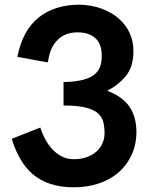

<svg xmlns="http://www.w3.org/2000/svg" viewBox="-20 -780 636 819"><path d="M319 -760Q371 -759 414 -743Q457 -727 487.5 -700Q518 -673 534 -637Q550 -601 549 -559Q549 -495 516.5 -455.5Q484 -416 437 -393Q503 -368 532.5 -324.5Q562 -281 562 -215Q561 -158 539 -114Q517 -70 481 -40.5Q445 -11 397 4Q349 19 297 19Q240 19 196.5 5Q153 -9 121.5 -35.5Q90 -62 67.5 -100.5Q45 -139 30 -188L152 -236Q156 -221 166 -200Q176 -179 187.5 -162.5Q199 -146 214.5 -132.5Q230 -119 249.5 -110Q269 -101 295 -101Q328 -101 352.5 -110.5Q377 -120 393.5 -135.5Q410 -151 418 -171Q426 -191 426 -212Q426 -238 420.5 -260Q415 -282 397 -297.5Q379 -313 344 -321.5Q309 -330 251 -330V-430Q300 -431 332 -439Q364 -447 382 -461.5Q400 -476 407 -495.5Q414 -515 414 -539Q415 -591 387.5 -616.5Q360 -642 311 -642Q266 -642 237 -619.5Q208 -597 195 -561Q188 -539 184 -514Q152 -519 119.5 -525.5Q87 -532 54 -537Q76 -650 144.5 -705Q213 -760 319 -760Z"/></svg>

Font: SpoqaHanSans-Bold
Style: Regular
Weight: 700
Designer: [Spoqa Han Sans] Dong-huui Kim \uAE40 \uB3D9 \uD718   [Noto Sans] Ryoko NISHIZUKA \u897F \u585A \u6DBC \u5B50  (kana & i
Foundry: Spoqa (http://www.spoqa-han-sans.com)
Version: Version 2.000